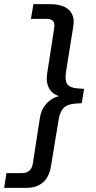

<svg xmlns="http://www.w3.org/2000/svg" viewBox="-80 -725 463 925"><path d="M-60 180 -49 109H26Q47 109 60.5 98Q74 87 78 64L112 -156Q118 -193 136 -216.5Q154 -240 177.5 -252Q201 -264 222 -264V-260Q201 -260 181.5 -272.5Q162 -285 152 -309Q142 -333 147 -369L181 -589Q185 -613 176 -623.5Q167 -634 146 -634H69L81 -705H161Q204 -705 230.5 -692Q257 -679 268 -655Q279 -631 273 -598L238 -379Q232 -339 243.5 -320.5Q255 -302 295 -299L325 -297L314 -228L283 -226Q244 -223 226 -204.5Q208 -186 202 -146L166 73Q158 126 128 153Q98 180 48 180Z"/></svg>

Font: Mulish ExtraLight Medium
Style: Italic
Weight: 500
Italic angle: -9°
Version: Version 3.603